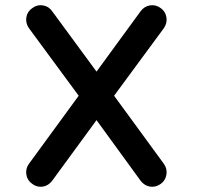

<svg xmlns="http://www.w3.org/2000/svg" viewBox="-20 -712 762 732"><path d="M593 -681Q611 -668 614.5 -646Q618 -624 605 -605L415 -347L605 -87Q618 -69 614.5 -46.5Q611 -24 593 -11Q577 0 561 0Q534 0 516 -23L348 -254L179 -23Q161 0 135 0Q117 0 103 -11Q84 -24 80.5 -46.5Q77 -69 90 -87L280 -347L90 -605Q77 -624 80.5 -646Q84 -668 103 -681Q121 -695 143.5 -691.5Q166 -688 179 -669L348 -439L516 -669Q530 -688 552 -691.5Q574 -695 593 -681Z"/></svg>

Font: Quicksand
Style: Bold
Weight: 700
Designer: Andrew Paglinawan
Foundry: Andrew Paglinawan
Version: 1.002